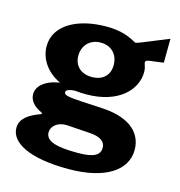

<svg xmlns="http://www.w3.org/2000/svg" viewBox="-109 -657 868 928"><g transform="rotate(15 325.5 -193.0)"><path d="M315 175C503 175 602 104 602 3C602 -79 541 -142 404 -151C358 -154 317 -156 296 -157C235 -161 205 -163 205 -180C205 -189 215 -197 249 -199C264 -197 292 -196 305 -196C467 -196 549 -283 549 -373C549 -388 545 -401 542 -409C537 -423 540 -429 560 -432C582 -435 604 -437 629 -441L630 -561L505 -510C496 -506 472 -497 469 -499C431 -521 390 -538 316 -538C175 -538 61 -479 61 -372C61 -314 95 -253 169 -218C94 -206 58 -170 58 -131C58 -97 84 -72 117 -57C125 -53 127 -49 117 -46C62 -26 22 1 22 47C22 121 120 175 315 175ZM310 -284C255 -284 221 -317 221 -367C221 -418 256 -456 310 -456C365 -456 398 -418 398 -367C398 -317 366 -284 310 -284ZM340 88C231 88 178 72 178 28C178 -2 207 -30 256 -28L372 -20C424 -17 450 2 450 33C450 68 423 88 340 88Z"/></g></svg>

Font: 18Franklin
Style: Bold
Weight: 700
Designer: Pablo Impallari, Rodrigo Fuenzalida (Modified by Dan O. Williams)
Version: Version 0.025;PS 000.025;hotconv 1.0.88;makeotf.lib2.5.64775